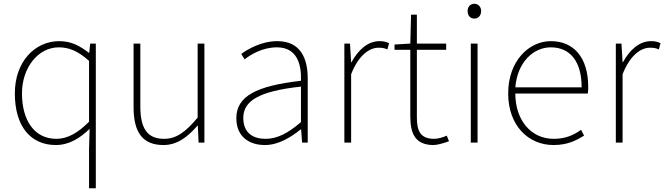

<svg xmlns="http://www.w3.org/2000/svg" viewBox="-20 -759 3536 1022"><path d="M454 243H490V-527H460L455 -478H453C403 -516 359 -540 295 -540C167 -540 59 -432 59 -262C59 -84 145 13 277 13C350 13 408 -26 457 -73L454 35ZM280 -20C163 -20 97 -118 97 -262C97 -398 182 -507 293 -507C348 -507 396 -487 454 -435V-111C396 -53 341 -20 280 -20Z M850 13C923 13 978 -29 1031 -90H1033L1037 0H1068V-527H1032V-133C967 -55 918 -20 853 -20C764 -20 727 -76 727 -192V-527H691V-188C691 -51 742 13 850 13Z M1390 13C1460 13 1526 -26 1580 -70H1583L1588 0H1618V-341C1618 -448 1580 -540 1456 -540C1370 -540 1297 -496 1264 -472L1282 -443C1316 -470 1379 -507 1454 -507C1563 -507 1585 -414 1582 -329C1345 -302 1238 -247 1238 -130C1238 -30 1308 13 1390 13ZM1393 -20C1329 -20 1275 -50 1275 -131C1275 -220 1353 -273 1582 -298V-109C1513 -50 1456 -20 1393 -20Z M1813 0H1849V-364C1890 -468 1948 -505 1995 -505C2016 -505 2025 -503 2042 -496L2051 -529C2033 -538 2018 -540 2000 -540C1937 -540 1886 -492 1851 -428H1849L1843 -527H1813Z M2288 13C2306 13 2339 4 2370 -7L2358 -37C2339 -28 2311 -20 2291 -20C2214 -20 2199 -67 2199 -135V-494H2355V-527H2199V-681H2168L2164 -527L2080 -522V-494H2164V-140C2164 -48 2190 13 2288 13Z M2486 0H2522V-527H2486ZM2505 -660C2525 -660 2541 -675 2541 -701C2541 -723 2525 -739 2505 -739C2484 -739 2469 -723 2469 -701C2469 -675 2484 -660 2505 -660Z M2926 13C3004 13 3049 -13 3089 -37L3073 -68C3033 -39 2988 -20 2928 -20C2804 -20 2723 -122 2723 -261H3109C3111 -275 3111 -286 3111 -297C3111 -453 3034 -540 2912 -540C2795 -540 2685 -434 2685 -262C2685 -90 2793 13 2926 13ZM2723 -294C2734 -427 2818 -507 2912 -507C3011 -507 3076 -437 3076 -294Z M3258 0H3294V-364C3335 -468 3393 -505 3440 -505C3461 -505 3470 -503 3487 -496L3496 -529C3478 -538 3463 -540 3445 -540C3382 -540 3331 -492 3296 -428H3294L3288 -527H3258Z"/></svg>

Font: Harano Aji Gothic K1 ExtraLight
Style: Regular
Weight: 250
Foundry: Masamichi Hosoda
Version: HaranoAjiGothicK1-ExtraLight version 20230610;ttx 4.39.4